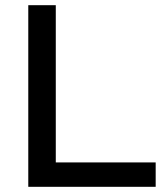

<svg xmlns="http://www.w3.org/2000/svg" viewBox="-20 -720 645 740"><path d="M89 0V-700H195V-94H580V0Z"/></svg>

Font: REM Medium
Style: Regular
Weight: 400
Version: Version 1.005;gftools[0.9.28]